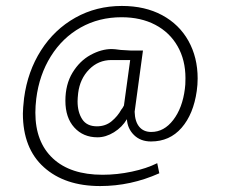

<svg xmlns="http://www.w3.org/2000/svg" viewBox="-20 -566 776 646"><path d="M57 -184Q57 -200 61 -236Q73 -326 118 -396.5Q163 -467 233.5 -506.5Q304 -546 390 -546Q468 -546 525.5 -515Q583 -484 614 -428.5Q645 -373 645 -302Q645 -281 642 -260Q631 -182 591 -136Q551 -90 488 -90Q453 -90 431 -111.5Q409 -133 407 -165Q391 -138 363.5 -121Q336 -104 308 -104Q260 -104 230 -137Q200 -170 200 -227Q200 -282 224 -321.5Q248 -361 284.5 -381Q321 -401 356 -401Q365 -401 386 -398L420 -396H461L433 -190Q434 -157 448.5 -139.5Q463 -122 489 -122Q532 -122 563 -162.5Q594 -203 602 -267Q604 -279 604 -303Q604 -364 577.5 -410.5Q551 -457 502.5 -482.5Q454 -508 389 -508Q313 -508 251.5 -473.5Q190 -439 151 -376.5Q112 -314 102 -234Q99 -209 99 -187Q99 -88 158 -33Q217 22 325 22Q374 22 423.5 11.5Q473 1 509 -17L516 17Q420 60 317 60Q198 60 127.5 -3.5Q57 -67 57 -184ZM388 -197Q392 -201 397 -211L418 -364H355Q311 -364 280 -332.5Q249 -301 243 -253Q241 -235 241 -225Q241 -189 256.5 -165Q272 -141 306 -141Q335 -141 355.5 -158Q376 -175 388 -197Z"/></svg>

Font: Bellota Light
Style: Italic
Weight: 300
Italic angle: -7.5°
Designer: Kemie Guaida
Foundry: Kemie Guaida
Version: Version 4.001